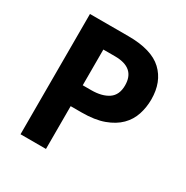

<svg xmlns="http://www.w3.org/2000/svg" viewBox="-164 -850 956 987"><g transform="rotate(30 314.0 -357.0)"><path d="M90 -714H318Q456 -714 519.5 -654.5Q583 -595 583 -491Q583 -444 569 -401Q555 -358 522.5 -325.5Q490 -293 437 -273.5Q384 -254 306 -254H241V0H90ZM241 -590V-378H291Q355 -378 392.5 -403.5Q430 -429 430 -486Q430 -590 310 -590Z"/></g></svg>

Font: BC Sans
Style: Bold
Weight: 700
Designer: Monotype Design Team
Province of B.C.
Foundry: Monotype Imaging Inc.
Version: Version 2.000;GOOG;noto-source:20170915:90ef993387c0